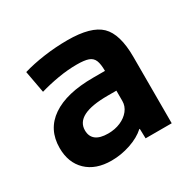

<svg xmlns="http://www.w3.org/2000/svg" viewBox="-105 -850 664 656"><g transform="rotate(-30 227.0 -522.0)"><path d="M160 -306Q98 -306 62.5 -340Q27 -374 27 -432Q27 -505 84 -544Q141 -583 246 -583H293Q293 -610 287 -624.5Q281 -639 265.5 -644.5Q250 -650 220 -650Q184 -650 146 -643.5Q108 -637 74 -627L58 -714Q95 -725 141 -731.5Q187 -738 234 -738Q327 -738 364 -702Q401 -666 401 -576V-314H298L297 -352H295Q272 -331 235 -318.5Q198 -306 160 -306ZM196 -392Q223 -392 245 -401.5Q267 -411 280 -427.5Q293 -444 293 -464V-505H259Q195 -505 163.5 -489Q132 -473 132 -441Q132 -417 148 -404.5Q164 -392 196 -392Z"/></g></svg>

Font: M PLUS 1 SemiBold
Style: Regular
Weight: 600
Designer: Coji Morishita
Foundry: UNDERFOREST DESIGN
Version: Version 1.001